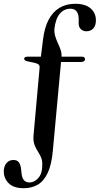

<svg xmlns="http://www.w3.org/2000/svg" viewBox="-78 -750 526 1013"><path d="M246.5 -450 201 43Q194.5 118 174 161.8Q153.5 205.5 121.5 224.2Q89.5 243 46.5 243Q-5.5 243 -31.8 217.2Q-58 191.5 -58 154.5Q-58 127 -43.8 110.5Q-29.5 94 -7 94Q5.5 94 14 99.5Q22.5 105 26.5 115Q31.5 126 32.8 138.8Q34 151.5 36 167Q39 190.5 49 201.5Q59 212.5 77 212.5Q105 212.5 126 187Q147 161.5 145 110.5Q145 95.5 139.5 82.5Q134 69.5 126.5 57.2Q119 45 112 32.2Q105 19.5 101 4Q97 -11.5 98.5 -31.5L131 -392.5Q131.5 -403.5 126.8 -408.5Q122 -413.5 110 -417L63 -427.5Q49.5 -431.5 49.5 -440Q49.5 -445 53.8 -448Q58 -451 66 -451H150L134.5 -425.5L149 -541.5Q156.5 -604 178.5 -645.8Q200.5 -687.5 236 -708.8Q271.5 -730 319.5 -730Q372 -730 400 -705.8Q428 -681.5 428 -643Q428 -614.5 414.2 -599.8Q400.5 -585 377 -585Q364.5 -585 354.2 -591.8Q344 -598.5 339.5 -610.5Q336 -623 337 -634Q338 -645 336.5 -661.5Q334 -682.5 323.2 -693.2Q312.5 -704 293 -704Q260.5 -704 238 -678.2Q215.5 -652.5 209 -597.5Q208 -576.5 213.8 -557.5Q219.5 -538.5 228 -520.8Q236.5 -503 242.2 -485.8Q248 -468.5 246.5 -450ZM222 -423 226 -451H354Q362 -451 366.2 -447.8Q370.5 -444.5 370.5 -437Q370.5 -430.5 364.5 -426.8Q358.5 -423 349 -423Z"/></svg>

Font: Fraunces 60pt
Style: Regular
Weight: 400
Version: Version 1.000;[b76b70a41]